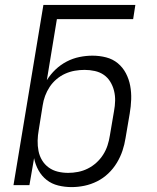

<svg xmlns="http://www.w3.org/2000/svg" viewBox="-20 -755 640 783"><path d="M272 8Q244 8 217.5 1.5Q191 -5 170.5 -21Q150 -37 137 -60.5Q124 -84 119 -110L100 0H35L157 -735H532L523 -677H212L171 -428Q186 -452 206.5 -471.5Q227 -491 252 -504Q277 -517 304 -522.5Q331 -528 357 -528Q386 -528 413 -521Q440 -514 460.5 -497Q481 -480 493.5 -456Q506 -432 511 -405Q516 -378 515 -349.5Q514 -321 509 -292L492 -192Q488 -166 479.5 -140.5Q471 -115 456.5 -91Q442 -67 421.5 -47.5Q401 -28 376 -15.5Q351 -3 324.5 2.5Q298 8 272 8ZM258 -50Q278 -50 298.5 -54Q319 -58 338 -67.5Q357 -77 373 -91.5Q389 -106 400.5 -124Q412 -142 418.5 -162Q425 -182 428 -202L445 -302Q449 -323 449.5 -344Q450 -365 445 -385Q440 -405 429.5 -422Q419 -439 403 -450Q387 -461 366.5 -465.5Q346 -470 325 -470Q305 -470 285 -466.5Q265 -463 246 -454.5Q227 -446 210.5 -432Q194 -418 182.5 -400.5Q171 -383 164 -364Q157 -345 154 -325L138 -225Q134 -203 133.5 -181.5Q133 -160 137 -139.5Q141 -119 151.5 -101.5Q162 -84 178.5 -72Q195 -60 215.5 -55Q236 -50 258 -50Z"/></svg>

Font: Iosevka SS04 Lt Ex Obl
Style: Regular
Weight: 300
Width: 7
Italic angle: -9°
Monospace: yes
Designer: Belleve Invis
Foundry: Belleve Invis
Version: Version 19.0.0; ttfautohint (v1.8.4)